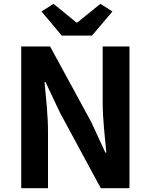

<svg xmlns="http://www.w3.org/2000/svg" viewBox="-20 -984 789 1004"><path d="M91 0H231V-297C231 -382 220 -475 213 -555H218L293 -396L507 0H657V-741H517V-445C517 -361 529 -263 536 -186H531L457 -346L242 -741H91ZM303 -798H461L568 -924L505 -964L384 -866H380L260 -964L197 -924Z"/></svg>

Font: Noto Sans HK
Style: Bold
Weight: 700
Designer: Ryoko NISHIZUKA 西塚涼子 (kana, bopomofo & ideographs); Paul D. Hunt (Latin, Greek & Cyrillic); Sandoll Communications 산돌커뮤니
Foundry: Adobe
Version: Version 2.002;hotconv 1.0.116;makeotfexe 2.5.65601